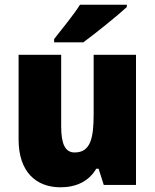

<svg xmlns="http://www.w3.org/2000/svg" viewBox="-20 -786 658 816"><path d="M519 -756V-766H320C292 -721 243 -663 210 -620V-606H334C387 -645 479 -719 519 -756ZM558 -553H378V-300C378 -197 364 -138 297 -138C256 -138 240 -176 240 -249V-553H59V-193C59 -56 133 10 237 10C302 10 357 -14 389 -69H399L421 0H558Z"/></svg>

Font: Noto Sans Telugu SemiCondensed Black
Style: Regular
Weight: 900
Width: 4
Designer: Jelle Bosma - Monotype Design Team
Foundry: Monotype Imaging Inc.
Version: Version 2.005